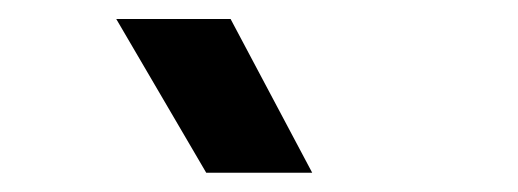

<svg xmlns="http://www.w3.org/2000/svg" viewBox="-20 -739 540 200"><path d="M194.8 -559.1 101.1 -719.2H220.2L305.2 -559.1Z"/></svg>

Font: TASA Orbiter Text SemiBold
Style: Regular
Weight: 600
Designer: Weizhong Zhang
Version: Version 1.000;Glyphs 3.1.2 (3151)